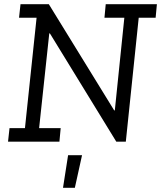

<svg xmlns="http://www.w3.org/2000/svg" viewBox="-20 -670 762 908"><path d="M25 -64H98L153 -586H70L77 -650H211L520 -148H523L568 -586H474L480 -650H722L716 -586H636L575 0H530L216 -512H213L165 -64H267L261 0H18ZM368 64 334 218H278L302 64Z"/></svg>

Font: Zilla Slab
Style: Italic
Weight: 400
Italic angle: -6°
Designer: Typotheque.com
Foundry: Typotheque type foundry
Version: Version 1.1; 2017; ttfautohint (v1.6)